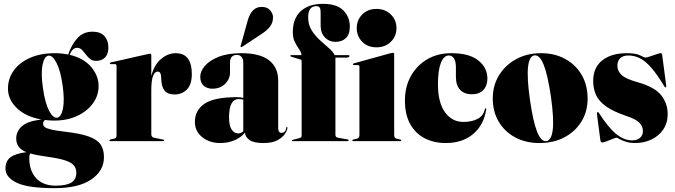

<svg xmlns="http://www.w3.org/2000/svg" viewBox="-20 -735 3516 1000"><path d="M318.5 -49Q397.5 -40 441.8 -24.2Q486 -8.5 503.8 17.5Q521.5 43.5 521.5 83Q521.5 155 455 200Q388.5 245 265.5 245Q125.5 245 67 216.8Q8.5 188.5 8.5 143Q8.5 104.5 33.8 84.8Q59 65 117.5 57.5Q64.5 36.5 64.5 -13Q64.5 -51 94 -77.5Q123.5 -104 195.5 -112.5Q113.5 -127.5 67.5 -172.2Q21.5 -217 21.5 -273Q21.5 -325.5 51.2 -367.2Q81 -409 136 -433.5Q191 -458 266.5 -458Q302.5 -458 335 -451Q353.5 -504.5 384 -537.2Q414.5 -570 462 -570Q503.5 -570 524 -547Q544.5 -524 544.5 -487Q544.5 -454.5 527.8 -436.2Q511 -418 480 -418Q461.5 -418 449 -428.2Q436.5 -438.5 426.5 -452Q416.5 -465.5 406.2 -475.8Q396 -486 382 -486Q356.5 -486 343 -449.5Q416 -432 454.8 -386.2Q493.5 -340.5 493.5 -287Q493.5 -236.5 463.5 -195.8Q433.5 -155 381.5 -131Q329.5 -107 263.5 -107Q238 -107 214.5 -110Q204.5 -103.5 204.5 -90Q204.5 -80 213.5 -73Q222.5 -66 247 -60.2Q271.5 -54.5 318.5 -49ZM232.5 -445Q211 -442 201.8 -398.2Q192.5 -354.5 203.5 -277Q214.5 -199 235.2 -159Q256 -119 277.5 -122Q298.5 -125 307.8 -168.8Q317 -212.5 306 -291Q295 -368.5 274 -408.2Q253 -448 232.5 -445ZM132.5 89Q132.5 154 168.2 193Q204 232 270.5 232Q324.5 232 351 216.2Q377.5 200.5 377.5 164Q377.5 142.5 365 127Q352.5 111.5 320.5 100.8Q288.5 90 230.5 82Q201.5 78 178 73.5Q154.5 69 136.5 64Q132.5 74 132.5 89Z M768 -447V-339Q783 -398 819 -428Q855 -458 895 -458Q979 -458 979 -349Q979 -295 953.5 -269Q928 -243 889.5 -243Q854 -243 838 -262.2Q822 -281.5 820 -318L819 -337Q818.5 -348 814.5 -355Q810.5 -362 800 -362Q786 -362 777 -339Q768 -316 768 -265V-37Q768 -21.5 781 -18L830 -8Q835 -7 835 -4Q835 0 829 0H556Q550 0 550 -4Q550 -7.5 557 -9L575 -13Q587 -15.5 587 -29V-391Q587 -401 579 -401H557Q552 -401 552 -405Q552 -408.5 558 -410L748 -453Q752.5 -454 755.2 -454.5Q758 -455 761 -455Q768 -455 768 -447Z M995 -100Q995 -160.5 1045.2 -194.8Q1095.5 -229 1214 -229Q1233.5 -229 1247 -225V-410Q1247 -428 1237.8 -438.5Q1228.5 -449 1215 -449Q1178 -449 1178 -410V-357Q1178 -323.5 1152.5 -298.2Q1127 -273 1086 -273Q1058.5 -273 1040.8 -288.5Q1023 -304 1023 -336Q1023 -363.5 1047 -391.8Q1071 -420 1118.8 -439Q1166.5 -458 1237.5 -458Q1333.5 -458 1381.2 -421Q1429 -384 1429 -314V-67Q1429 -43 1447 -43Q1454.5 -43 1461.8 -48.8Q1469 -54.5 1471 -70Q1471.5 -74 1474 -74Q1477 -74 1477 -70Q1477 -58.5 1465.2 -39.5Q1453.5 -20.5 1426.2 -5.2Q1399 10 1352 10Q1301.5 10 1279.2 -6Q1257 -22 1256 -44Q1233.5 -17.5 1199.8 -3.8Q1166 10 1128 10Q1070.5 10 1032.8 -21Q995 -52 995 -100ZM1173 -125Q1173 -80 1186.5 -60Q1200 -40 1221 -40Q1233.5 -40 1247 -50.5V-216Q1236.5 -219 1221 -219Q1199 -219 1186 -196Q1173 -173 1173 -125ZM1270 -627.5Q1290 -699 1342 -699Q1373 -699 1387.5 -681Q1402 -663 1402 -645Q1402 -616 1385.8 -596Q1369.5 -576 1347.5 -561.5L1239.5 -490Q1236 -488 1233.5 -490.5Q1232.5 -491.5 1233.5 -496.5Z M1727 -33Q1727 -20.5 1739 -18L1789 -9Q1796 -7.5 1796 -4Q1796 0 1791 0H1505Q1501 0 1501 -3Q1501 -6 1506 -7L1541 -16Q1551 -19 1551 -28V-416Q1551 -423.5 1545 -425L1496 -440Q1492 -441.5 1492 -444Q1492 -448 1497 -448H1550.5Q1549 -463 1537.8 -478.8Q1526.5 -494.5 1515.8 -515.8Q1505 -537 1505 -567Q1505 -638.5 1546.5 -676.8Q1588 -715 1662 -715Q1735 -715 1768.5 -680.5Q1802 -646 1802 -597Q1802 -556 1781.5 -536.5Q1761 -517 1728 -517Q1694.5 -517 1672.2 -540.2Q1650 -563.5 1650 -601V-671Q1650 -688.5 1644.8 -695.8Q1639.5 -703 1627 -703Q1585 -703 1585 -644Q1585 -606.5 1603 -577.5Q1621 -548.5 1646.2 -525.8Q1671.5 -503 1693.2 -484Q1715 -465 1723 -448H1793Q1800 -448 1800 -444Q1800 -435 1783 -435H1727ZM1940.5 -488.5Q1895 -488.5 1866.5 -517.5Q1838 -546.5 1838 -588.5Q1838 -630.5 1866.5 -659.5Q1895 -688.5 1940.5 -688.5Q1986.5 -688.5 2015.8 -659.5Q2045 -630.5 2045 -588.5Q2045 -546.5 2015.8 -517.5Q1986.5 -488.5 1940.5 -488.5ZM2033 -453V-32Q2033 -15.5 2045 -13L2064 -8.5Q2070 -7 2070 -4Q2070 0 2065 0H1820Q1815 0 1815 -4Q1815 -7 1821 -8.5L1840 -13Q1852 -15.5 1852 -32V-388Q1852 -396 1843.5 -396H1824Q1818 -396 1818 -400.5Q1818 -403.5 1823 -405L2012.5 -457.5Q2022.5 -460 2026 -460Q2033 -460 2033 -453Z M2518.5 -326Q2518.5 -288.5 2497.2 -266.2Q2476 -244 2437.5 -244Q2398.5 -244 2376.5 -267.2Q2354.5 -290.5 2354.5 -335V-385Q2354.5 -415 2344.5 -430.5Q2334.5 -446 2318 -446Q2291.5 -446 2276.2 -407.5Q2261 -369 2261 -297Q2261 -200.5 2297.8 -150.2Q2334.5 -100 2393 -100Q2437.5 -100 2467.5 -115.8Q2497.5 -131.5 2505.5 -167Q2506.5 -172 2510 -171Q2513 -170 2512.5 -165Q2499.5 -83 2443.8 -36.5Q2388 10 2301.5 10Q2240 10 2192 -14.8Q2144 -39.5 2116.5 -88.8Q2089 -138 2089 -211Q2089 -283.5 2120 -339Q2151 -394.5 2205.2 -426.2Q2259.5 -458 2330 -458Q2424 -458 2471.2 -420.2Q2518.5 -382.5 2518.5 -326Z M2797.5 -458Q2869 -458 2923.8 -428Q2978.5 -398 3009.5 -344.8Q3040.5 -291.5 3040.5 -222Q3040.5 -154 3008.2 -101.8Q2976 -49.5 2919.5 -19.8Q2863 10 2789.5 10Q2718 10 2663.2 -19.5Q2608.5 -49 2577.5 -101.2Q2546.5 -153.5 2546.5 -222Q2546.5 -290 2579.2 -343.2Q2612 -396.5 2668.8 -427.2Q2725.5 -458 2797.5 -458ZM2826 0Q2852.5 -4 2859 -60Q2865.5 -116 2849.5 -231Q2832.5 -346 2811.5 -398.2Q2790.5 -450.5 2762.5 -446.5Q2736.5 -442 2730.2 -386.5Q2724 -331 2740 -216Q2756.5 -101 2777.5 -48.5Q2798.5 4 2826 0Z M3271.5 -4Q3298.5 -4 3313.5 -17.2Q3328.5 -30.5 3328.5 -52Q3328.5 -77 3310 -96Q3291.5 -115 3239.5 -132Q3173.5 -154.5 3136.5 -181Q3099.5 -207.5 3084.5 -240Q3069.5 -272.5 3069.5 -313Q3069.5 -383.5 3117 -420.8Q3164.5 -458 3244.5 -458Q3292 -458 3314.2 -446.5Q3336.5 -435 3341.5 -435Q3347.5 -435 3364.5 -440.8Q3381.5 -446.5 3398.2 -452.2Q3415 -458 3420.5 -458Q3427.5 -458 3428.5 -451L3449.5 -292Q3451 -281.5 3447.5 -280Q3444.5 -278.5 3441.5 -283Q3403.5 -346 3372.8 -381.5Q3342 -417 3313.2 -431.5Q3284.5 -446 3252.5 -446Q3224 -446 3209.8 -431.5Q3195.5 -417 3195.5 -393Q3195.5 -365.5 3217 -344.8Q3238.5 -324 3303.5 -306Q3390 -281.5 3423.8 -238.8Q3457.5 -196 3457.5 -141Q3457.5 -94 3434.2 -60.2Q3411 -26.5 3372.5 -8.2Q3334 10 3287.5 10Q3259.5 10 3239 3Q3218.5 -4 3206.2 -11Q3194 -18 3191.5 -18Q3187.5 -18 3171.8 -11.8Q3156 -5.5 3139.5 0.8Q3123 7 3117.5 7Q3108 7 3106.5 -7L3089.5 -138Q3088.5 -149 3092.5 -152Q3093.5 -153 3098.5 -148Q3147.5 -71.5 3188.5 -37.8Q3229.5 -4 3271.5 -4Z"/></svg>

Font: Fraunces 144pt S000 Black
Style: Regular
Weight: 900
Version: Version 1.000; ttfautohint (v1.8.3)